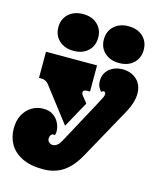

<svg xmlns="http://www.w3.org/2000/svg" viewBox="-143 -1089 999 1206"><g transform="rotate(15 357.0 -485.5)"><path d="M158 -350Q199 -350 224.5 -331.5Q250 -313 262.5 -286Q275 -259 275 -232Q275 -218 270 -208Q266 -210 262 -210Q252 -210 245 -201Q238 -192 238 -179Q238 -163 249 -154Q260 -145 273 -145Q303 -145 326 -187L481 -474Q497 -503 503 -516.5Q509 -530 509 -538Q509 -546 505 -550Q501 -554 497 -554Q489 -554 481 -546Q471 -556 463 -572Q455 -588 455 -612Q455 -659 489.5 -688.5Q524 -718 576 -718Q631 -718 667.5 -684.5Q704 -651 704 -593Q704 -566 694.5 -534Q685 -502 663 -462L481 -133Q438 -55 383 -18.5Q328 18 253 18Q169 18 115 -9.5Q61 -37 35.5 -82Q10 -127 10 -182Q10 -234 30 -271.5Q50 -309 84 -329.5Q118 -350 158 -350ZM97 -530H81V-700H413V-530H397Q368 -530 368 -513Q368 -502 378 -491L410 -451L317 -282L145 -506Q137 -517 124.5 -523.5Q112 -530 97 -530ZM116 -870Q116 -923 152 -956Q188 -989 246 -989Q304 -989 339.5 -956Q375 -923 375 -870Q375 -816 339.5 -783Q304 -750 246 -750Q188 -750 152 -783Q116 -816 116 -870ZM412 -870Q412 -923 448 -956Q484 -989 542 -989Q600 -989 635.5 -956Q671 -923 671 -870Q671 -816 635.5 -783Q600 -750 542 -750Q484 -750 448 -783Q412 -816 412 -870Z"/></g></svg>

Font: Exile
Style: Regular
Weight: 400
Designer: Bartłomiej Rózga @rozgatype
Version: Version 1.000; ttfautohint (v1.8.4.7-5d5b)